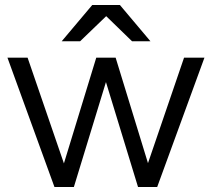

<svg xmlns="http://www.w3.org/2000/svg" viewBox="-20 -752 851 772"><path d="M535 0H612L802 -520H720L575 -96L445 -520H367L237 -95L91 -520H10L199 0H277L406 -422ZM228 -586H302L407 -687L511 -586H585L462 -732H351Z"/></svg>

Font: Aspekta 350
Style: Regular
Weight: 350
Designer: Ivo Dolenc
Version: Version 2.000